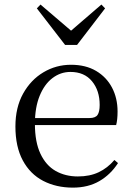

<svg xmlns="http://www.w3.org/2000/svg" viewBox="-20 -818 587 852"><path d="M303.3 14.6Q229.5 14.6 171.6 -15.4Q113.7 -45.5 81.1 -106.2Q48.4 -167 48.4 -256.8Q48.4 -341.1 82.5 -402.5Q116.6 -463.8 172.8 -497.2Q229 -530.6 294.9 -530.6Q360.2 -530.6 406.4 -503.3Q452.6 -475.9 477.1 -429.2Q501.7 -382.4 501.7 -323.2Q501.7 -286.8 495.4 -262.9H86.6V-294.2H377.3Q403.6 -294.2 413 -308.2Q422.3 -322.1 422.3 -352.3Q422.3 -416.2 388.2 -457.5Q354.2 -498.8 292.6 -498.8Q248.8 -498.8 213 -471.6Q177.1 -444.5 156 -392.8Q134.9 -341.2 134.9 -268.7Q134.9 -188 159.4 -135.9Q183.9 -83.8 226.9 -59.4Q270 -35 325.5 -35Q378.5 -35 417.8 -53.7Q457.2 -72.3 487.7 -108.1L503.6 -94.3Q471 -43.5 421 -14.4Q371 14.6 303.3 14.6ZM159.7 -797.8 322.8 -658.4H268.1L429.9 -797.8L446.4 -780.9L322 -618.7H268.8L143.5 -780.9Z"/></svg>

Font: Noto Serif SC ExtraLight
Style: Regular
Weight: 200
Designer: Ryoko NISHIZUKA 西塚涼子 (kana & ideographs); Frank Grießhammer (Latin, Greek & Cyrillic); Wenlong ZHANG 张文龙 (bopomofo); San
Foundry: Adobe
Version: Version 2.002-H1;hotconv 1.1.0;makeotfexe 2.6.0